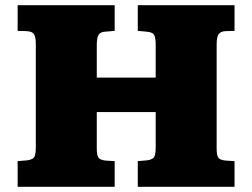

<svg xmlns="http://www.w3.org/2000/svg" viewBox="-20 -720 972 740"><path d="M48 0V-99L84 -102Q101 -104 109.5 -111.5Q118 -119 118 -152V-550Q118 -576 111.5 -587.5Q105 -599 82 -600L48 -601V-700H422V-601L386 -598Q366 -597 359.5 -585Q353 -573 353 -547V-421H580V-551Q580 -571 575 -583.5Q570 -596 544 -598L511 -601V-700H884V-601L849 -600Q830 -599 822.5 -588Q815 -577 815 -549V-148Q815 -120 822 -111.5Q829 -103 851 -101L884 -99V0H511V-99L546 -102Q563 -104 571.5 -111.5Q580 -119 580 -152V-288H353V-148Q353 -121 360 -112Q367 -103 388 -101L422 -99V0Z"/></svg>

Font: Literata Variable Black
Style: Regular
Weight: 900
Designer: Latin by Veronika Burian and Jose Scaglione. Greek by Irene Vlachou. Cyrillic by Vera Evstafieva.
Foundry: TypeTogether
Version: Version 3.021